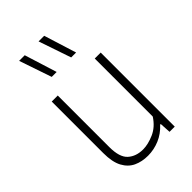

<svg xmlns="http://www.w3.org/2000/svg" viewBox="-243 -895 991 991"><g transform="rotate(-45 252.0 -399.5)"><path d="M224.5 9Q180.5 9 145.8 -7.2Q111 -23.5 90.8 -61.2Q70.5 -99 70.5 -164.5V-540.5H114.5V-164Q114.5 -89.5 146.5 -60.8Q178.5 -32 229.5 -32Q266 -32 310.2 -51.2Q354.5 -70.5 384.5 -117V-540.5H428V0H390L386.5 -60.5H382Q350 -25.5 309 -8.2Q268 9 224.5 9ZM302.5 -630.5 242 -808H283L338.5 -630.5ZM160.5 -630.5 100 -808H141L196.5 -630.5Z"/></g></svg>

Font: Encode Sans Semi Condensed ExtraLight
Style: Regular
Weight: 200
Width: 4
Designer: Multiple Designers
Foundry: Impallari Type
Version: Version 3.000; ttfautohint (v1.8.3) -l 8 -r 50 -G 200 -x 14 